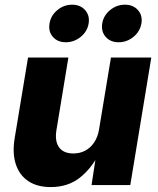

<svg xmlns="http://www.w3.org/2000/svg" viewBox="-20 -777 665 806"><path d="M192.9 8.3Q136.2 8.3 98.9 -16.6Q61.5 -41.5 46.4 -87.6Q31.2 -133.8 41.5 -196.3L97.7 -535.6H267.1L216.8 -230Q209.5 -184.1 228 -158.4Q246.6 -132.8 288.1 -132.8Q315.4 -132.8 337.6 -144.5Q359.9 -156.2 375.2 -179Q390.6 -201.7 396 -234.9L445.8 -535.6H615.2L526.9 0H364.3L385.3 -137.7H398.4Q366.2 -71.8 315.9 -31.7Q265.6 8.3 192.9 8.3ZM478 -599.6Q443.4 -599.6 423.6 -622.3Q403.8 -645 409.2 -678.7Q414.6 -711.9 442.1 -734.6Q469.7 -757.3 504.4 -757.3Q539.1 -757.3 559.1 -734.6Q579.1 -711.9 573.7 -678.7Q567.9 -645 540.3 -622.3Q512.7 -599.6 478 -599.6ZM256.3 -599.6Q221.7 -599.6 201.9 -622.3Q182.1 -645 188 -678.7Q193.4 -711.9 220.7 -734.6Q248 -757.3 282.7 -757.3Q317.4 -757.3 337.4 -734.6Q357.4 -711.9 352.1 -678.7Q346.7 -645 318.8 -622.3Q291 -599.6 256.3 -599.6Z"/></svg>

Font: Inter 20pt ExtraBold
Style: Italic
Weight: 800
Italic angle: -9.3988°
Version: Version 4.001;git-66647c0bb